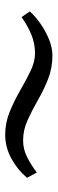

<svg xmlns="http://www.w3.org/2000/svg" viewBox="239 -687 222 740"><g transform="rotate(90 350.0 -317.0)"><path d="M665 -310Q634 -273 590.5 -249.5Q547 -226 499 -226Q453 -226 410.5 -243.5Q368 -261 329 -283.5Q290 -306 254 -323.5Q218 -341 185 -341Q147 -341 111.5 -326Q76 -311 46 -289L24 -321Q44 -343 72 -362.5Q100 -382 132 -395Q164 -408 194 -408Q243 -408 285.5 -391Q328 -374 367 -351.5Q406 -329 444 -312Q482 -295 521 -295Q556 -295 587.5 -311.5Q619 -328 645 -348Z"/></g></svg>

Font: Kaisei Opti
Style: Bold
Weight: 700
Designer: Font-Kai, 金井和夫
Foundry: KAZUO KANAI
Version: Version 5.003